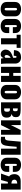

<svg xmlns="http://www.w3.org/2000/svg" viewBox="2488 -3116 640 5655"><g transform="rotate(90 2807.5 -289.0)"><path d="M249 10.7Q153.8 10.7 95.9 -35.6Q38.1 -82 38.1 -171.9V-406.2Q38.1 -496.1 95.9 -542.5Q153.8 -588.9 249 -588.9Q344.7 -588.9 403.6 -542.5Q462.4 -496.1 462.4 -406.2V-171.9Q462.4 -126 446.3 -90.8Q430.2 -55.7 401.1 -33.7Q372.1 -11.7 333.7 -0.5Q295.4 10.7 249 10.7ZM249.5 -106.4Q268.1 -106.4 277.1 -118.9Q286.1 -131.3 286.1 -159.2V-418.9Q286.1 -446.8 277.1 -459.2Q268.1 -471.7 249.5 -471.7Q214.4 -471.7 214.4 -418.9V-159.2Q214.4 -106.4 249.5 -106.4Z M747.6 10.7Q654.3 10.7 596.4 -38.1Q538.6 -86.9 538.6 -172.4V-406.7Q538.6 -492.2 596.2 -540.5Q653.8 -588.9 747.6 -588.9Q841.8 -588.9 897.7 -545.2Q953.6 -501.5 953.6 -417V-347.7H778.8V-422.9Q778.8 -449.2 770.8 -458.5Q762.7 -467.8 747.6 -467.8Q718.8 -467.8 718.8 -418V-161.1Q718.8 -111.3 747.6 -111.3Q762.2 -111.3 770.5 -120.6Q778.8 -129.9 778.8 -156.2V-241.2H953.6V-162.1Q953.6 -77.6 897.5 -33.4Q841.3 10.7 747.6 10.7Z M1106.9 0V-459.5H1003.4V-578.1H1389.6V-459.5H1286.1V0Z M1644 -105.5Q1666 -105.5 1682.6 -127.9V-285.2Q1645 -267.6 1622.8 -230.7Q1600.6 -193.8 1600.6 -163.6Q1600.6 -137.2 1613.3 -121.3Q1626 -105.5 1644 -105.5ZM1582 10.7Q1547.9 10.3 1520.5 -2.7Q1493.2 -15.6 1476.3 -36.4Q1459.5 -57.1 1450.4 -81.8Q1441.4 -106.4 1441.4 -132.3Q1441.4 -160.6 1448.7 -185.5Q1456.1 -210.4 1467.3 -228.8Q1478.5 -247.1 1496.6 -263.7Q1514.6 -280.3 1531.2 -291Q1547.9 -301.8 1570.8 -312.7Q1593.8 -323.7 1610.1 -329.8Q1626.5 -335.9 1649.2 -344.5Q1671.9 -353 1682.6 -357.4V-419.9Q1682.6 -456.1 1655.3 -456.1Q1640.1 -456.1 1634.3 -446.5Q1628.4 -437 1627 -420.4L1621.6 -374L1456.5 -380.9L1457.5 -389.6Q1458 -398.4 1458 -398.9Q1465.8 -496.1 1519.3 -542.5Q1572.8 -588.9 1672.9 -588.9Q1758.3 -588.9 1805.4 -540.8Q1852.5 -492.7 1852.5 -417.5V-145.5Q1852.5 -118.7 1854 -92.5Q1855.5 -66.4 1856.4 -54.4Q1857.4 -42.5 1860.1 -21.5Q1862.8 -0.5 1862.8 0H1704.1Q1691.4 -78.6 1690.9 -80.6Q1679.2 -41 1651.4 -15.1Q1623.5 10.7 1582 10.7Z M1948.7 0V-578.1H2127.9V-359.9H2214.4V-578.1H2393.6V0H2214.4V-238.3H2127.9V0Z M2692.4 10.7Q2597.2 10.7 2539.3 -35.6Q2481.4 -82 2481.4 -171.9V-406.2Q2481.4 -496.1 2539.3 -542.5Q2597.2 -588.9 2692.4 -588.9Q2788.1 -588.9 2846.9 -542.5Q2905.8 -496.1 2905.8 -406.2V-171.9Q2905.8 -126 2889.6 -90.8Q2873.5 -55.7 2844.5 -33.7Q2815.4 -11.7 2777.1 -0.5Q2738.8 10.7 2692.4 10.7ZM2692.9 -106.4Q2711.4 -106.4 2720.5 -118.9Q2729.5 -131.3 2729.5 -159.2V-418.9Q2729.5 -446.8 2720.5 -459.2Q2711.4 -471.7 2692.9 -471.7Q2657.7 -471.7 2657.7 -418.9V-159.2Q2657.7 -106.4 2692.9 -106.4Z M3172.9 -351.6H3209.5Q3236.3 -351.6 3246.6 -368.7Q3256.8 -385.7 3256.8 -418.5Q3256.8 -436 3255.1 -447Q3253.4 -458 3248 -469.5Q3242.7 -481 3230.2 -486.3Q3217.8 -491.7 3198.2 -491.7H3172.9ZM3172.9 -92.8H3195.8Q3212.4 -92.8 3220.7 -93.5Q3229 -94.2 3240.5 -98.1Q3252 -102.1 3257.3 -110.1Q3262.7 -118.2 3266.8 -133.8Q3271 -149.4 3271 -172.4Q3271 -190.9 3269 -204.8Q3267.1 -218.8 3264.4 -228.3Q3261.7 -237.8 3255.6 -243.9Q3249.5 -250 3244.9 -253.4Q3240.2 -256.8 3230.5 -258.3Q3220.7 -259.8 3214.6 -260Q3208.5 -260.3 3195.8 -260.3H3172.9ZM2993.7 0V-578.1H3210.9Q3267.1 -578.1 3307.1 -571.3Q3347.2 -564.5 3371.1 -552.7Q3395 -541 3408.7 -521.5Q3422.4 -502 3426.8 -481.7Q3431.2 -461.4 3431.2 -432.1Q3431.2 -402.8 3424.1 -381.3Q3417 -359.9 3403.3 -346.7Q3389.6 -333.5 3374.3 -326.2Q3358.9 -318.8 3337.4 -313.5Q3399.9 -296.9 3422.6 -262.9Q3445.3 -229 3445.3 -167.5Q3445.3 -77.6 3389.9 -38.8Q3334.5 0 3198.7 0Z M3524.4 0V-578.1H3665V-291.5L3809.6 -578.1H3948.2V0H3804.7V-280.8L3664.6 0Z M4009.8 0V-118.7Q4025.9 -116.2 4038.8 -116.2Q4051.8 -116.2 4062 -117.9Q4072.3 -119.6 4080.3 -124.8Q4088.4 -129.9 4094.2 -135.5Q4100.1 -141.1 4104.5 -151.6Q4108.9 -162.1 4112.1 -171.9Q4115.2 -181.6 4117.7 -197.5Q4120.1 -213.4 4121.6 -227.5Q4123 -241.7 4125 -263.2L4152.8 -578.1H4538.6V0H4359.9V-459.5H4303.7L4284.7 -241.2Q4279.3 -179.2 4269.5 -136Q4259.8 -92.8 4245.8 -64.7Q4231.9 -36.6 4210.4 -21Q4189 -5.4 4163.6 0.7Q4138.2 6.8 4101.6 6.8Q4065.9 6.8 4009.8 0Z M4835.9 10.7Q4742.7 10.7 4684.8 -38.1Q4627 -86.9 4627 -172.4V-406.7Q4627 -492.2 4684.6 -540.5Q4742.2 -588.9 4835.9 -588.9Q4930.2 -588.9 4986.1 -545.2Q5042 -501.5 5042 -417V-347.7H4867.2V-422.9Q4867.2 -449.2 4859.1 -458.5Q4851.1 -467.8 4835.9 -467.8Q4807.1 -467.8 4807.1 -418V-161.1Q4807.1 -111.3 4835.9 -111.3Q4850.6 -111.3 4858.9 -120.6Q4867.2 -129.9 4867.2 -156.2V-241.2H5042V-162.1Q5042 -77.6 4985.8 -33.4Q4929.7 10.7 4835.9 10.7Z M5381.3 -306.2H5385.7V-476.6H5381.3Q5330.1 -476.6 5301 -455.1Q5272 -433.6 5272 -396.5Q5272 -352.1 5301.5 -329.1Q5331.1 -306.2 5381.3 -306.2ZM5092.8 0 5176.8 -237.8Q5144.5 -257.8 5127 -299.8Q5109.4 -341.8 5109.4 -395Q5109.4 -476.6 5160.9 -527.3Q5212.4 -578.1 5319.8 -578.1H5564.9V0H5385.7V-200.2Q5349.6 -200.2 5338.4 -200.7L5282.7 0Z"/></g></svg>

Font: Oswald
Style: Heavy
Weight: 800
Designer: Vernon Adams
Foundry: Vernon Adams
Version: 3.0; ttfautohint (v0.95) -l 8 -r 50 -G 200 -x 0 -w "G" -W -c